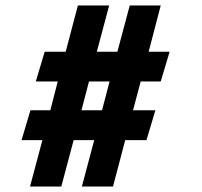

<svg xmlns="http://www.w3.org/2000/svg" viewBox="-20 -680 736 700"><path d="M392 0H278.5L323.5 -169H248.5L203.5 0H89.5L134.5 -169H58.5L91 -278H163.5L190.5 -383H110.5L143 -491.5H219.5L264 -660H378L333 -491.5H408L453 -660H566L522 -491.5H598.5L566 -383H493L465 -278H546.5L514 -169H436.5ZM352 -278 379.5 -383H304.5L277 -278Z"/></svg>

Font: Lucymar Sans ExtraBold
Style: Regular
Weight: 800
Foundry: The League of Moveable Type (original font) / Main changes by Cristiano Sobral with portions from Mirco Monsees
Version: Version 2.001;August 30, 2020;FontCreator 13.0.0.2681 64-bit